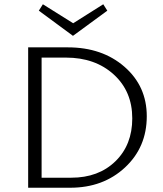

<svg xmlns="http://www.w3.org/2000/svg" viewBox="-20 -880 765 900"><path d="M483 -830 322 -712 162 -830 181 -860 323 -771 464 -860ZM298 -658Q459 -658 563.5 -567Q668 -476 668 -335Q668 -190 566 -95Q464 0 309 0H112V-658ZM314 -47Q442 -47 521 -124Q600 -201 600 -325Q600 -452 513 -531Q426 -610 289 -610H175V-47Z"/></svg>

Font: EauTestSC Semilight
Style: Regular
Weight: 300
Designer: Christian Thalmann (Catharsis Fonts)
Version: Version 0.001;PS 000.001;hotconv 1.0.88;makeotf.lib2.5.64775